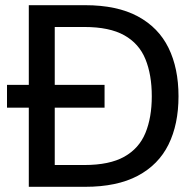

<svg xmlns="http://www.w3.org/2000/svg" viewBox="-20 -720 754 740"><path d="M7 -305V-393H383V-305ZM91 0V-700H308Q431 -700 511 -657Q591 -614 629.5 -535.5Q668 -457 668 -349Q668 -241 629.5 -163Q591 -85 511 -42.5Q431 0 308 0ZM191 -84H305Q402 -84 459 -116Q516 -148 540.5 -207.5Q565 -267 565 -349Q565 -432 540.5 -492Q516 -552 459 -584Q402 -616 305 -616H191Z"/></svg>

Font: DM Sans 17pt Medium
Style: Regular
Weight: 500
Version: Version 4.004;gftools[0.9.30]